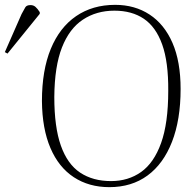

<svg xmlns="http://www.w3.org/2000/svg" viewBox="-111 -758 810 792"><path d="M62 -341Q62 -468 98.5 -556.5Q135 -645 203 -691.5Q271 -738 364 -738Q445 -738 506 -698Q567 -658 600.5 -581Q634 -504 634 -391Q634 -264 598.5 -173Q563 -82 497.5 -34Q432 14 340 14Q256 14 193.5 -27Q131 -68 97 -147.5Q63 -227 62 -341ZM113 -358Q113 -234 140 -157.5Q167 -81 219.5 -46Q272 -11 347 -11Q418 -11 471 -48.5Q524 -86 553.5 -168Q583 -250 583 -383Q584 -502 558 -574.5Q532 -647 482.5 -680.5Q433 -714 361 -714Q287 -714 231 -677Q175 -640 144.5 -562Q114 -484 113 -358ZM-80 -537 -91 -543 -22 -700Q-12 -719 -6.5 -728Q-1 -737 15 -737Q27 -737 35.5 -729.5Q44 -722 53 -708V-701Z"/></svg>

Font: Literata 60pt ExtraLight
Style: Italic
Weight: 250
Italic angle: -2°
Designer: Latin by Veronika Burian and Jose Scaglione. Greek by Irene Vlachou. Cyrillic by Vera Evstafieva
Foundry: TypeTogether
Version: Version 3.103;gftools[0.9.29]